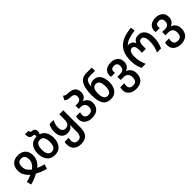

<svg xmlns="http://www.w3.org/2000/svg" viewBox="307 -2323 4115 4115"><g transform="rotate(-45 2364.0 -265.5)"><path d="M42 95Q166 62 279 0Q395 65 519 95L549 -11Q510 -20 467 -33.5Q424 -47 386 -66Q515 -174 515 -317Q515 -426 453 -489Q391 -552 281 -552Q170 -552 108 -489.5Q46 -427 46 -317Q46 -174 177 -65Q88 -26 12 -11ZM280 -121Q225 -161 196.5 -207.5Q168 -254 168 -318Q168 -453 281 -453Q336 -453 364.5 -417Q393 -381 393 -318Q393 -207 280 -121Z M849 10Q972 10 1032.5 -70.5Q1093 -151 1093 -273Q1093 -379 1049 -448Q1005 -517 930 -539Q939 -555 945 -573.5Q951 -592 951 -616Q951 -656 927 -680Q903 -704 866 -705Q836 -706 825 -717Q814 -728 814 -760H708Q708 -687 732 -655Q756 -623 806 -621Q853 -616 853 -586Q853 -567 842 -550Q828 -552 816 -550Q714 -540 660.5 -466.5Q607 -393 607 -273Q607 -156 667.5 -73Q728 10 849 10ZM850 -89Q729 -89 729 -272Q729 -453 849 -453Q970 -453 970 -273Q970 -89 850 -89Z M1417 240Q1652 240 1652 -21V-544H1531V-398Q1531 -310 1501.5 -271Q1472 -232 1413 -232Q1310 -232 1310 -361Q1310 -463 1359 -544H1235Q1187 -466 1187 -351Q1187 -248 1236.5 -189Q1286 -130 1377 -130Q1481 -130 1530 -214H1536Q1534 -182 1532.5 -153Q1531 -124 1531 -96V-21Q1531 141 1417 141Q1308 141 1308 26Q1308 10 1310.5 -10Q1313 -30 1318 -46H1196Q1186 -15 1186 26Q1186 126 1245.5 183Q1305 240 1417 240Z M1977 10Q2090 10 2153.5 -48Q2217 -106 2217 -206Q2217 -272 2181.5 -319Q2146 -366 2084 -385Q2200 -427 2200 -546Q2200 -724 1991 -730Q1951 -731 1922 -738.5Q1893 -746 1867 -769L1820 -678Q1852 -652 1889 -642Q1926 -632 1977 -631Q2078 -627 2078 -534Q2078 -430 1954 -430H1907V-331H1952Q2094 -331 2094 -209Q2094 -90 1977 -90Q1867 -90 1865 -195Q1865 -230 1878 -260H1755Q1743 -227 1743 -188Q1743 -96 1805 -43Q1867 10 1977 10Z M2543 10Q2657 10 2718 -65Q2779 -140 2779 -271Q2779 -396 2726 -473.5Q2673 -551 2569 -551Q2484 -551 2438 -487H2434Q2444 -578 2473.5 -619.5Q2503 -661 2572 -661H2730V-760H2561Q2428 -760 2368.5 -654.5Q2309 -549 2309 -340Q2309 -163 2365 -76.5Q2421 10 2543 10ZM2544 -89Q2431 -89 2431 -273Q2431 -451 2544 -451Q2656 -451 2656 -271Q2656 -89 2544 -89Z M3089 240Q3203 240 3265 178.5Q3327 117 3327 7Q3327 -66 3291.5 -117Q3256 -168 3195 -188Q3312 -232 3312 -358Q3312 -449 3253 -500Q3194 -551 3094 -551Q2993 -551 2935 -502Q2877 -453 2877 -367Q2877 -343 2881 -328H3003Q2999 -341 2999 -365Q2999 -452 3093 -452Q3137 -452 3163.5 -427.5Q3190 -403 3190 -352Q3190 -232 3064 -232H2980V-133H3062Q3204 -133 3204 6Q3204 140 3089 140Q2976 140 2976 35Q2976 1 2988 -30H2866Q2854 3 2854 42Q2854 135 2917 187.5Q2980 240 3089 240Z M3481 0H3605Q3573 -72 3557.5 -138.5Q3542 -205 3542 -279Q3542 -450 3635 -450Q3717 -450 3717 -313V-224H3835V-313Q3835 -450 3917 -450Q4010 -450 4010 -278Q4010 -201 3994.5 -133.5Q3979 -66 3948 0H4071Q4104 -76 4118 -139.5Q4132 -203 4132 -281Q4132 -406 4077.5 -478.5Q4023 -551 3926 -551Q3819 -551 3778 -458H3775Q3756 -502 3722.5 -526Q3689 -550 3637 -550Q3619 -550 3606 -539V-542Q3661 -602 3747 -631.5Q3833 -661 3940 -671L3928 -771Q3791 -758 3698 -722.5Q3605 -687 3544 -629Q3421 -509 3421 -280Q3421 -204 3434 -140Q3447 -76 3481 0Z M4446 240Q4560 240 4622 178.5Q4684 117 4684 7Q4684 -66 4648.5 -117Q4613 -168 4552 -188Q4669 -232 4669 -358Q4669 -449 4610 -500Q4551 -551 4451 -551Q4350 -551 4292 -502Q4234 -453 4234 -367Q4234 -343 4238 -328H4360Q4356 -341 4356 -365Q4356 -452 4450 -452Q4494 -452 4520.5 -427.5Q4547 -403 4547 -352Q4547 -232 4421 -232H4337V-133H4419Q4561 -133 4561 6Q4561 140 4446 140Q4333 140 4333 35Q4333 1 4345 -30H4223Q4211 3 4211 42Q4211 135 4274 187.5Q4337 240 4446 240Z"/></g></svg>

Font: Noto Sans Georgian SemiCondensed Semi
Style: Regular
Weight: 600
Width: 4
Designer: Monotype Design Team
Foundry: Monotype Imaging Inc.
Version: Version 1.901